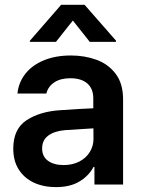

<svg xmlns="http://www.w3.org/2000/svg" viewBox="-20 -768 590 799"><path d="M232.4 -309.6Q316.9 -315.4 368.2 -317.4V-359.4Q368.2 -398.9 343.3 -420.7Q318.4 -442.4 272.5 -442.4Q231.9 -442.4 206.1 -425.3Q180.2 -408.2 172.9 -378.9H52.7Q57.1 -424.3 85 -460.2Q112.8 -496.1 161.6 -516.6Q210.4 -537.1 275.4 -537.1Q331.1 -537.1 380.1 -519.8Q429.2 -502.4 460.7 -461.7Q492.2 -420.9 492.2 -354.5V0H373V-73.2H369.1Q349.6 -36.1 310.5 -12.7Q271.5 10.7 212.9 10.7Q161.6 10.7 121.3 -7.8Q81.1 -26.4 58.1 -62.5Q35.2 -98.6 35.2 -149.4Q35.2 -231.4 90.6 -267.8Q146 -304.2 232.4 -309.6ZM245.1 -81.1Q281.7 -81.1 310.1 -95.7Q338.4 -110.4 353.8 -135.5Q369.1 -160.6 369.1 -190.4L368.7 -233.9L252 -226.6Q206.1 -222.7 180.7 -203.6Q155.3 -184.6 155.3 -150.4Q155.3 -116.7 179.7 -98.9Q204.1 -81.1 245.1 -81.1ZM283.2 -682.6 212.9 -593.8H104.5V-598.6L234.4 -748H332L462.9 -598.6V-593.8H353.5Z"/></svg>

Font: Pretendard SemiBold
Style: Regular
Weight: 600
Designer: Base glyphs from Inter by Rasmus Andersson; Hangeul glyphs from Noto Sans CJK(Source Han Sans) by Jang Soo-young and Kan
Foundry: Kil Hyung-jin
Version: Version 1.309